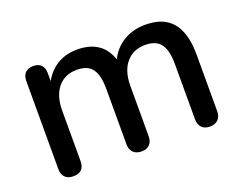

<svg xmlns="http://www.w3.org/2000/svg" viewBox="-86 -656 1037 821"><g transform="rotate(-20 433.0 -245.0)"><path d="M123 7Q99 7 86 -6.5Q73 -20 73 -44V-444Q73 -469 86 -482Q99 -495 122 -495Q146 -495 158.5 -482Q171 -469 171 -444V-362L160 -384Q180 -437 222 -467Q264 -497 323 -497Q384 -497 422 -468Q460 -439 474 -379H460Q479 -434 525 -465.5Q571 -497 632 -497Q688 -497 724 -475.5Q760 -454 778 -410.5Q796 -367 796 -301V-44Q796 -20 782.5 -6.5Q769 7 745 7Q721 7 708 -6.5Q695 -20 695 -44V-296Q695 -358 673.5 -387Q652 -416 603 -416Q548 -416 516 -378Q484 -340 484 -273V-44Q484 -20 471 -6.5Q458 7 434 7Q410 7 396.5 -6.5Q383 -20 383 -44V-296Q383 -358 362 -387Q341 -416 292 -416Q237 -416 205.5 -378Q174 -340 174 -273V-44Q174 7 123 7Z"/></g></svg>

Font: Nunito SemiBold
Style: Regular
Weight: 600
Designer: Vernon Adams
Foundry: Vernon Adams
Version: Version 3.602